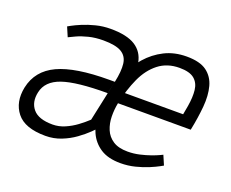

<svg xmlns="http://www.w3.org/2000/svg" viewBox="-90 -653 970 806"><g transform="rotate(20 395.0 -250.0)"><path d="M175 8Q83 8 46.5 -38Q10 -84 24 -153Q41 -233 118.5 -269Q196 -305 347 -305H372L360 -250Q222 -250 158.5 -228Q95 -206 84 -153Q74 -107 99 -77Q124 -47 187 -47ZM122 -413 104 -455Q104 -455 118.5 -463Q133 -471 158 -481.5Q183 -492 214.5 -500Q246 -508 280 -508L268 -452Q232 -452 202.5 -444.5Q173 -437 152.5 -427.5Q132 -418 122 -413ZM420 -250 372 -305Q383 -356 379 -388.5Q375 -421 349 -436.5Q323 -452 268 -452L280 -508Q353 -508 390.5 -484Q428 -460 436.5 -414Q445 -368 431 -302ZM369 -160 393 -121Q393 -121 382 -108Q371 -95 351.5 -76Q332 -57 305 -37.5Q278 -18 245 -5Q212 8 175 8L187 -47Q215 -47 241.5 -58.5Q268 -70 291 -87Q314 -104 331.5 -120.5Q349 -137 359 -148.5Q369 -160 369 -160ZM393 -125 326 -90 372 -305 420 -250ZM620 -508 608 -453Q553 -453 514.5 -423Q476 -393 452.5 -341.5Q429 -290 415 -225L360 -250Q370 -298 391.5 -344Q413 -390 445.5 -427Q478 -464 521.5 -486Q565 -508 620 -508ZM668 -87 686 -45Q686 -45 671.5 -37Q657 -29 632 -18.5Q607 -8 575.5 0Q544 8 510 8L522 -48Q549 -48 575 -54Q601 -60 622 -67.5Q643 -75 655.5 -81Q668 -87 668 -87ZM360 -250 415 -225Q409 -195 409.5 -164Q410 -133 421 -106.5Q432 -80 456.5 -64Q481 -48 522 -48L510 8Q455 8 421 -14Q387 -36 370 -73Q353 -110 351.5 -156Q350 -202 360 -250ZM409 -275H740V-225H399ZM620 -508Q679 -508 709.5 -485.5Q740 -463 750.5 -424Q761 -385 756.5 -334Q752 -283 740 -225H678Q688 -273 695 -314.5Q702 -356 698.5 -387Q695 -418 674 -435.5Q653 -453 608 -453Z"/></g></svg>

Font: Epunda Slab Light
Style: Italic
Weight: 300
Italic angle: -12°
Designer: Simon Atzbach
Foundry: typofactur
Version: Version 1.102